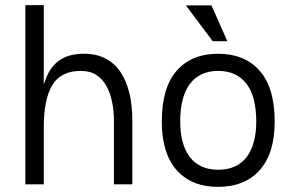

<svg xmlns="http://www.w3.org/2000/svg" viewBox="-20 -720 1137 750"><path d="M79 -700H151V0H79ZM425 -249H497V0H425ZM425 -249Q425 -286 418 -321Q411 -356 396 -383.5Q381 -411 356.5 -427Q332 -443 296 -443Q217 -443 184 -387Q151 -331 151 -224Q151 -224 142 -224Q133 -224 133 -224Q133 -292 141.5 -345.5Q150 -399 169.5 -435.5Q189 -472 223 -491Q257 -510 308 -510Q358 -510 394 -490.5Q430 -471 452.5 -436Q475 -401 486 -353.5Q497 -306 497 -249Z M806 -699 868 -559H811L706 -699ZM612 -245Q612 -377 670 -443.5Q728 -510 832 -510Q936 -510 994.5 -443.5Q1053 -377 1053 -245Q1053 -121 994.5 -55.5Q936 10 832 10Q728 10 670 -55.5Q612 -121 612 -245ZM832 -57Q870 -57 898 -70Q926 -83 944.5 -108Q963 -133 972 -167.5Q981 -202 981 -245Q981 -292 972 -328.5Q963 -365 944.5 -390.5Q926 -416 898 -429.5Q870 -443 832 -443Q795 -443 767 -429.5Q739 -416 720.5 -390.5Q702 -365 693 -328.5Q684 -292 684 -245Q684 -202 693 -167.5Q702 -133 720.5 -108Q739 -83 767 -70Q795 -57 832 -57Z"/></svg>

Font: Haskoy
Style: Regular
Weight: 400
Designer: Ertekin Erdin
Foundry: Ertekin Erdin
Version: Version 1.500